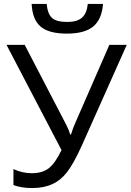

<svg xmlns="http://www.w3.org/2000/svg" viewBox="-20 -941 661 971"><path d="M501 -921H424Q419 -873 394.5 -851.5Q370 -830 320 -830Q266 -830 243.5 -850Q221 -870 216 -921H140Q144 -841 186 -806Q228 -771 318 -771Q408 -771 451.5 -807Q495 -843 501 -921ZM245 -10Q287 -29 319.5 -71Q352 -113 393 -203L621 -714H533L358 -313Q353 -304 339 -261H335Q330 -280 316 -308L105 -714H13L291 -182Q259 -115 226.5 -90Q194 -65 140 -65Q93 -65 48 -86V-5Q88 10 143 10Q202 10 245 -10Z"/></svg>

Font: OpenSansMMV
Style: Regular
Weight: 400
Designer: Steve Matteson
Foundry: Ascender Corporation
Version: Version 4.000